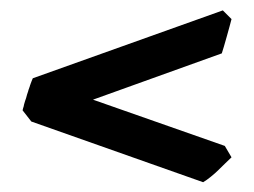

<svg xmlns="http://www.w3.org/2000/svg" viewBox="-20 -473 499 377"><path d="M434.6 -164.1Q429.2 -159.2 422.6 -152.6Q416 -146 408.9 -139.2Q401.9 -132.3 394 -126Q386.2 -119.6 378.9 -115.2L41.5 -234.4L24.4 -256.3Q24.4 -257.8 24.9 -258.3Q24.9 -259.3 25.1 -259.5Q25.4 -259.8 25.4 -260.7L26.4 -263.7L27.3 -268.1L29.3 -274.9L31.2 -280.3L33.2 -287.6L35.2 -293.5Q35.6 -295.9 37.6 -300.8Q37.6 -301.8 38.1 -302.2L39.1 -305.7Q39.6 -306.2 39.6 -307.1L42 -313.5L44.4 -319.3L417.5 -452.6L434.6 -435.5Q433.1 -430.2 430.7 -420.9Q428.2 -411.6 425.3 -401.4Q422.4 -391.1 419.7 -381.8Q417 -372.6 415.5 -368.2L162.6 -277.3L421.4 -186.5Z"/></svg>

Font: Gentium Book Basic
Style: Bold
Weight: 700
Designer: J. Victor Gaultney and Annie Olsen
Foundry: SIL International
Version: Version 1.102; 2013; Maintenance release